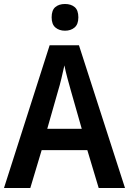

<svg xmlns="http://www.w3.org/2000/svg" viewBox="-20 -943 647 963"><path d="M475 0 418 -190H189L132 0H0L229 -716H376L607 0ZM335 -490Q328 -514 318 -551.5Q308 -589 303 -615Q297 -587 288 -549.5Q279 -512 272 -490L217 -297H390ZM306 -923Q336 -923 354.5 -907.5Q373 -892 373 -856Q373 -821 354 -805Q335 -789 306 -789Q277 -789 258 -805Q239 -821 239 -856Q239 -892 257.5 -907.5Q276 -923 306 -923Z"/></svg>

Font: Noto Sans SemiCondensed SemiBold
Style: Regular
Weight: 600
Width: 4
Designer: Monotype Design Team
Foundry: Monotype Imaging Inc.
Version: Version 2.013; ttfautohint (v1.8.4.7-5d5b)